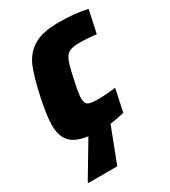

<svg xmlns="http://www.w3.org/2000/svg" viewBox="-175 -606 782 883"><g transform="rotate(-30 215.5 -164.0)"><path d="M210 -255Q195 -189 195 -163Q195 -137 208.5 -129Q222 -121 260 -121Q303 -121 355 -128L330 -9Q289 1 254 5L183 190H29V185L137 4Q71 -5 44 -36Q17 -67 17 -122Q17 -170 35 -257Q56 -356 77.5 -408Q99 -460 145.5 -489Q192 -518 278 -518Q365 -518 431 -503L405 -383Q361 -389 317 -389Q279 -389 261.5 -380Q244 -371 233.5 -345Q223 -319 210 -255Z"/></g></svg>

Font: Saira Semi Condensed ExtraBold
Style: Italic
Weight: 800
Width: 4
Italic angle: -12°
Designer: Hector Gatti with collaboration of the Omnibus-Type team
Foundry: Omnibus-Type
Version: Version 1.001; ttfautohint (v1.8)